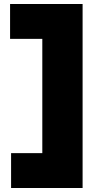

<svg xmlns="http://www.w3.org/2000/svg" viewBox="-20 -803 485 953"><path d="M35 130V-43Q64.5 -43 97.8 -43Q131 -43 176 -43H282L190 90Q190 32 190 -23Q190 -78 190 -149V-514Q190 -582.5 190 -635Q190 -687.5 190 -743L266 -610H165Q127.5 -610 94.5 -610Q61.5 -610 30 -610V-783H390Q390 -727.5 390 -675Q390 -622.5 390 -554V-109Q390 -38 390 17Q390 72 390 130Z"/></svg>

Font: Commissioner Thin Black
Style: Regular
Weight: 900
Version: Version 1.000